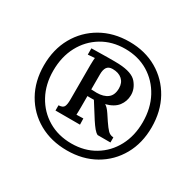

<svg xmlns="http://www.w3.org/2000/svg" viewBox="-108 -695 714 699"><g transform="rotate(30 249.0 -345.5)"><path d="M249.4 -117Q183 -117 131.6 -145.9Q80.3 -174.9 51.3 -226.3Q22.4 -277.6 22.4 -344Q22.4 -411.4 51.5 -463.1Q80.7 -514.9 132.2 -544.4Q183.7 -573.9 250.1 -573.9Q316.1 -573.9 366.9 -544.4Q417.7 -514.9 446.5 -463.1Q475.2 -411.4 475.2 -344Q475.2 -277.6 446.3 -226.3Q417.3 -174.9 366.3 -145.9Q315.4 -117 249.4 -117ZM250.8 -147Q305.8 -147 348 -172.4Q390.2 -197.7 414 -242.2Q437.8 -286.8 437.8 -344Q437.8 -402.6 413.6 -447.6Q389.4 -492.5 347.1 -518.2Q304.7 -543.8 249.4 -543.8Q194.7 -543.8 152.2 -518.2Q109.6 -492.5 85.6 -447.6Q61.6 -402.6 61.6 -344Q61.6 -286.8 85.8 -242.2Q110 -197.7 152.7 -172.4Q195.5 -147 250.8 -147ZM141.2 -222.2V-244.2Q158.8 -245 163.5 -253.9Q168.3 -262.9 168.3 -283.8V-429.4Q168.3 -442.6 168.9 -449.2Q169.4 -455.8 169.8 -459.5L141.2 -457.3V-483.7Q178.2 -484.4 210.1 -484.8Q242 -485.1 256.7 -484.4Q312.4 -481.8 332.2 -458Q352 -434.2 351.3 -407Q350.9 -381.7 335.7 -361.8Q320.5 -341.8 286 -332.6Q296.3 -327.8 309.5 -308Q328.2 -279.1 338.7 -265.3Q349.1 -251.6 356.4 -247.3Q363.8 -243.1 372.6 -242.8V-221.5H319Q311.3 -224.8 302.3 -235.6Q293.4 -246.4 283.1 -262.2Q265.1 -289.7 257.1 -303.3Q249 -316.8 242.8 -326Q236.9 -325.6 228.8 -325.8Q220.8 -326 215.6 -326V-278Q215.6 -263.3 215.3 -258.5Q214.9 -253.8 214.9 -247.2L243.5 -247.9L244.2 -222.2ZM238.7 -353.1Q267.7 -353.1 284.4 -366.2Q301.1 -379.2 301.1 -407.8Q301.1 -430.9 286.4 -444.1Q271.7 -457.3 246.4 -457.3Q229.6 -457.3 222.6 -447Q215.6 -436.7 215.6 -417.7V-353.9Q224.1 -353.9 227.9 -353.5Q231.8 -353.1 238.7 -353.1Z"/></g></svg>

Font: Parastoo
Style: Regular
Weight: 400
Foundry: Saber Rastikerdar (saber.rastikerdar@gmail.com)
Version: Version 3.000